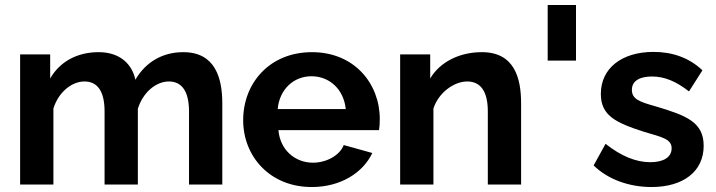

<svg xmlns="http://www.w3.org/2000/svg" viewBox="-20 -743 2883 773"><path d="M875 0V-327C875 -428 847 -533 718 -533C635 -533 567 -494 525 -422C512 -484 464 -533 377 -533C291 -533 221 -495 182 -427V-524H61V0H195V-306C215 -371 268 -415 320 -415C371 -415 401 -378 401 -294V0H535V-305C555 -370 607 -415 660 -415C711 -415 741 -377 741 -294V0Z M1235 10C1351 10 1441 -47 1479 -127L1364 -159C1347 -116 1293 -88 1240 -88C1170 -88 1108 -137 1101 -219H1506C1508 -230 1509 -247 1509 -264C1509 -406 1407 -533 1236 -533C1065 -533 959 -408 959 -259C959 -114 1066 10 1235 10ZM1098 -304C1105 -383 1162 -436 1234 -436C1307 -436 1364 -383 1372 -304Z M2078 0V-327C2078 -429 2051 -533 1920 -533C1829 -533 1751 -493 1712 -427V-524H1591V0H1725V-306C1745 -369 1807 -415 1861 -415C1913 -415 1944 -378 1944 -294V0Z M2185 -499H2299V-723H2185Z M2603 10C2730 10 2813 -52 2813 -156C2813 -251 2744 -278 2619 -315C2555 -333 2524 -344 2524 -381C2524 -422 2563 -435 2605 -435C2655 -435 2701 -416 2754 -375L2808 -460C2753 -512 2685 -534 2611 -534C2483 -534 2399 -468 2399 -365C2399 -278 2458 -249 2574 -212C2644 -191 2684 -184 2684 -146C2684 -109 2650 -90 2598 -90C2541 -90 2481 -114 2418 -164L2370 -77C2428 -20 2514 10 2603 10Z"/></svg>

Font: FIGSv2-sans-serif
Style: Bold
Weight: 700
Designer: Matt McInerney, Pablo Impallari, Rodrigo Fuenzalida,Mirko Velimirovic
Foundry: Matt McInerney, Pablo Impallari, Rodrigo Fuenzalida
Version: Version 4.021;hotconv 1.0.109;makeotfexe 2.5.65596